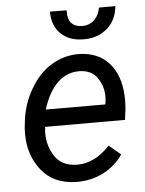

<svg xmlns="http://www.w3.org/2000/svg" viewBox="-53 -774 625 827"><g transform="rotate(-5 259.5 -360.5)"><path d="M406.2 -730C398.4 -687.5 372.1 -657.2 327.1 -657.2C326.7 -657.2 326.2 -657.2 325.7 -657.2C285.6 -658.7 266.1 -680.7 266.1 -723.1C266.1 -725.6 266.1 -728 266.1 -730.5L194.3 -731C194.3 -730 194.3 -729 194.3 -728C194.3 -689.9 206.1 -659.2 229.5 -635.7C253.4 -612.3 285.2 -600.1 325.2 -599.6C327.1 -599.6 329.6 -599.6 331.5 -599.6C370.6 -599.6 403.3 -611.3 430.7 -634.3C457.5 -657.7 473.1 -689.9 477.1 -730.5ZM243.7 9.8C245.1 9.8 246.6 9.8 248 9.8C330.6 9.8 401.9 -27.3 446.3 -91.3L395.5 -134.3C352.5 -87.4 305.7 -64 254.9 -64C253.9 -64 252.4 -64 251 -64C208 -65.4 176.8 -81.1 157.7 -110.8C138.2 -140.6 128.4 -173.3 128.4 -208.5C128.4 -218.3 128.9 -228 130.4 -238.3H475.6L481 -278.8C482.4 -293.5 483.4 -308.6 483.4 -323.2C483.4 -329.6 483.4 -335.9 482.9 -342.3C480 -401.9 462.9 -449.2 432.1 -483.9C401.4 -518.6 358.4 -536.6 304.2 -538.1C302.2 -538.1 300.8 -538.1 298.8 -538.1C258.3 -538.1 219.7 -527.3 184.1 -505.9C147.9 -484.4 117.2 -452.1 91.8 -408.7C65.9 -365.2 50.3 -317.4 44.9 -265.1L42.5 -244.1C41.5 -233.9 41.5 -224.1 41.5 -214.8C41.5 -154.3 58.6 -102.1 93.3 -58.1C127.9 -14.2 177.7 8.3 243.7 9.8ZM299.8 -464.4C334 -463.4 359.4 -450.7 375.5 -426.8C392.1 -402.3 400.4 -375.5 400.4 -346.2C400.4 -337.4 399.4 -329.1 398.4 -319.8L396.5 -312L139.6 -312.5C171.4 -414.1 226.1 -464.4 295.9 -464.4C297.4 -464.4 298.3 -464.4 299.8 -464.4Z"/></g></svg>

Font: Roboto
Style: Italic
Weight: 400
Italic angle: -12°
Designer: Google
Version: Version 2.137; 2017